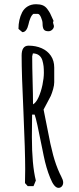

<svg xmlns="http://www.w3.org/2000/svg" viewBox="-20 -886 382 923"><path d="M283.7 -8.3Q283.7 -15.1 281.2 -22.2Q278.8 -29.3 273.4 -39.6L267.1 -52.2Q248.5 -92.3 235.4 -140.9Q222.2 -189.5 208.5 -264.2L189.5 -359.4L205.1 -388.7L224.1 -424.8Q230 -438.5 235.4 -457.5Q240.7 -476.6 240.7 -490.7V-561Q240.7 -594.2 224.6 -617.9Q208.5 -641.6 180.4 -654.1Q152.3 -666.5 117.2 -666.5Q84 -666.5 84 -619.1Q84 -528.8 92.8 -345.7Q101.1 -157.2 101.1 -72.8L100.1 -5.9L113.3 8.8H141.1L152.3 -18.1Q133.3 -94.2 133.3 -226.6Q133.3 -257.8 133.8 -281.7Q134.3 -305.7 134.3 -335H146.5Q155.3 -313.5 183.1 -171.4L189.9 -137.7Q202.1 -77.6 221.2 -31.2Q240.2 17.1 261.2 17.1Q271 17.1 277.3 9.8Q283.7 2.4 283.7 -8.3ZM138.7 -384.3Q138.7 -428.2 136.7 -497.1Q134.8 -565.4 134.8 -615.2Q134.8 -618.2 136.7 -623.5L138.2 -629.4Q155.8 -628.9 167.2 -620.4Q178.7 -611.8 183.6 -596.2Q188 -580.6 189.5 -567.6Q190.9 -554.7 190.9 -536.1Q190.9 -510.7 184.1 -477.8Q177.2 -444.8 165.3 -418.5Q153.3 -392.1 138.7 -384.3ZM235.8 -781.2 237.3 -785.6 235.8 -789.6 233.9 -793.5Q225.1 -814 220.7 -822.3Q216.3 -830.6 207 -843.3Q197.8 -855.5 185.1 -860.6Q172.4 -865.7 153.3 -865.7Q130.4 -865.7 113 -855.2Q95.7 -844.7 86.4 -826.7Q68.8 -792 68.8 -747.1L87.4 -731.4Q98.6 -731.4 106 -741.9Q113.3 -752.4 116.7 -768.1Q120.1 -784.7 126.2 -799.1Q132.3 -813.5 140.6 -819.3H161.6Q169.9 -819.3 177.2 -802.5Q184.6 -785.6 184.6 -773.4Q184.6 -753.4 190.4 -744.6Q196.3 -735.8 212.9 -735.8Q223.1 -735.8 231.2 -743.4Q239.3 -751 239.3 -761.2L234.9 -777.3Z"/></svg>

Font: Amatica SC
Style: Bold
Weight: 400
Designer: Vernon Adams, Ben Nathan
Foundry: newtypography
Version: Version 2.000